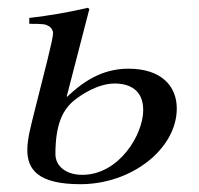

<svg xmlns="http://www.w3.org/2000/svg" viewBox="-20 -461 511 492"><path d="M151 -214 209 -438 205 -441C148 -428 112 -422 55 -415V-400C93 -400 96 -399 105 -394C111 -391 116 -383 116 -376C116 -368 110 -342 102 -309L67 -170C60 -141 50 -106 50 -77C50 -27 77 11 186 11C318 11 433 -80 433 -183C433 -240 394 -285 309 -285C239 -285 190 -249 152 -213ZM347 -179C347 -116 285 -13 191 -13C147 -13 122 -37 122 -66C122 -141 140 -181 173 -206C187 -217 230 -247 274 -247C310 -247 347 -232 347 -179Z"/></svg>

Font: XITS
Style: Italic
Weight: 400
Italic angle: -16.33°
Designer: MicroPress Inc., with final additions and corrections provided by Coen Hoffman, Elsevier (retired)
Version: Version 1.107